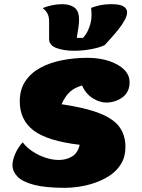

<svg xmlns="http://www.w3.org/2000/svg" viewBox="-20 -878 683 923"><path d="M293 25Q199 25 143.5 10.5Q88 -4 64 -29Q40 -54 40 -84Q40 -107 52.5 -137Q65 -167 89 -194Q106 -171 134.5 -151.5Q163 -132 197 -120.5Q231 -109 263 -109Q298 -109 326 -125.5Q354 -142 363 -182Q209 -200 142 -250.5Q75 -301 75 -391Q75 -448 102 -488Q129 -528 174.5 -552.5Q220 -577 278.5 -588.5Q337 -600 400 -600Q459 -600 505 -584.5Q551 -569 577 -543Q603 -517 603 -483Q603 -435 568.5 -410Q534 -385 490 -385Q460 -385 427 -405Q394 -425 374 -467Q337 -456 315 -435.5Q293 -415 276 -377Q390 -360 457 -334Q524 -308 553.5 -268.5Q583 -229 583 -171Q583 -125 562.5 -91Q542 -57 509 -35Q476 -13 437 0.5Q398 14 360 19.5Q322 25 293 25ZM336 -634Q287 -634 251.5 -647Q216 -660 216 -691V-774Q216 -800 207 -815Q198 -830 185 -839Q204 -847 229 -852.5Q254 -858 279 -858Q315 -858 337.5 -842Q360 -826 360 -783Q360 -766 356.5 -742.5Q353 -719 349 -696H379Q396 -713 408 -743.5Q420 -774 420 -805Q420 -813 419.5 -822Q419 -831 418 -840Q438 -848 462 -853Q486 -858 514 -858Q557 -858 574 -847Q591 -836 591 -819Q591 -802 579 -780.5Q567 -759 549.5 -737Q532 -715 514 -695Q496 -675 483 -661Q458 -649 417.5 -641.5Q377 -634 336 -634Z"/></svg>

Font: Lemon
Style: Regular
Weight: 400
Designer: Eduardo Rodriguez Tunni
Foundry: Eduardo Rodriguez Tunni
Version: Version 1.003; ttfautohint (v1.8.4.7-5d5b);gftools[0.9.24]